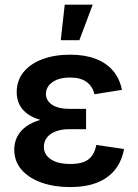

<svg xmlns="http://www.w3.org/2000/svg" viewBox="-20 -777 580 808"><path d="M274.4 10.3Q208 10.3 154.8 -8.5Q101.6 -27.3 70.8 -62.7Q40 -98.1 40 -147.5Q40 -176.8 52.5 -201.7Q64.9 -226.6 91.1 -245.4Q117.2 -264.2 157.5 -274.7Q197.8 -285.2 253.9 -285.2H342.3V-233.4H272.5Q238.8 -233.4 214.6 -224.1Q190.4 -214.8 177.5 -198Q164.6 -181.2 164.6 -158.7Q164.6 -126.5 193.8 -106.7Q223.1 -86.9 276.4 -86.9Q311 -86.9 333.3 -95.7Q355.5 -104.5 367.9 -122.6Q380.4 -140.6 385.3 -167L502 -149.9Q492.7 -99.1 464.4 -63.2Q436 -27.3 388.7 -8.5Q341.3 10.3 274.4 10.3ZM255.4 -260.3Q200.7 -260.3 161.6 -269.5Q122.6 -278.8 97.9 -296.1Q73.2 -313.5 61.8 -336.9Q50.3 -360.4 50.3 -388.7Q50.3 -438.5 79.3 -473.9Q108.4 -509.3 159.2 -528.1Q210 -546.9 274.9 -546.9Q336.4 -546.9 381.8 -529.8Q427.2 -512.7 455.3 -479.7Q483.4 -446.8 493.2 -398.9L377.4 -380.4Q370.1 -413.1 344.7 -431.9Q319.3 -450.7 274.9 -450.7Q228 -450.7 200.7 -431.2Q173.3 -411.6 173.3 -381.3Q173.3 -354 199 -336.4Q224.6 -318.8 273.9 -318.8H342.3V-260.3ZM235.8 -607.9 252.4 -757.3H370.1L314 -607.9Z"/></svg>

Font: Inter 18pt SemiBold
Style: Regular
Weight: 600
Designer: Rasmus Andersson
Foundry: rsms
Version: Version 4.001;git-66647c0bb